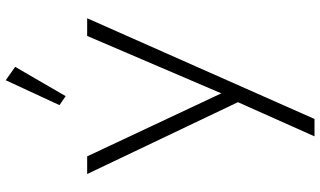

<svg xmlns="http://www.w3.org/2000/svg" viewBox="-238 -590 1088 652"><g transform="rotate(-90 306.0 -264.0)"><path d="M169 260H228L570 -512H510L315 -56.5L101 -512H41L285 0ZM305.5 -585 405 -756.5 359.5 -788.5 275 -606Z"/></g></svg>

Font: Spartan Light
Style: Regular
Weight: 300
Designer: Matt Bailey, Mirko Velimirovic
Foundry: Matt Bailey
Version: Version 1.003; ttfautohint (v1.8.3)